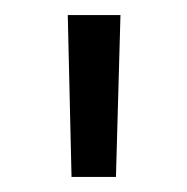

<svg xmlns="http://www.w3.org/2000/svg" viewBox="-20 -710 249 255"><path d="M134 -475 140 -690H70L75 -475Z"/></svg>

Font: SnT
Style: Regular
Weight: 400
Designer: Natanael Gama
Version: Version 1.001;PS 001.001;hotconv 1.0.70;makeotf.lib2.5.58329